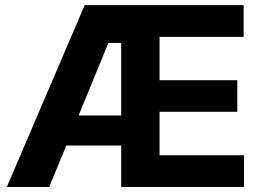

<svg xmlns="http://www.w3.org/2000/svg" viewBox="-20 -748 1037 768"><path d="M7.3 0 318.8 -727.5H954.6V-600.6H618.2V-427.2H929.2V-300.8H618.2V-127H956.1V0H464.8V-166H245.1L176.8 0ZM413.6 -576.2 294.4 -286.1H464.8V-576.2Z"/></svg>

Font: Inter Tight
Style: Bold
Weight: 700
Designer: Rasmus Andersson
Foundry: rsms
Version: Version 3.004; ttfautohint (v1.8.4.7-5d5b)